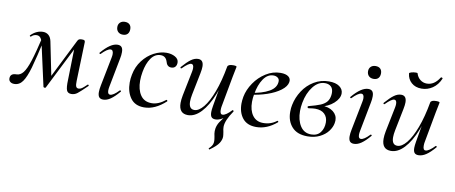

<svg xmlns="http://www.w3.org/2000/svg" viewBox="-76 -856 3247 1371"><g transform="rotate(10 1548.0 -170.5)"><path d="M407 -84 413 -341 445 -373 260 -5Q259 -2 252 -2Q245 -2 243 -7L177 -304Q171 -334 160.5 -348Q150 -362 132 -362Q110 -362 94 -346L90 -344Q87 -344 84.5 -347Q82 -350 85 -353Q125 -393 173 -393Q196 -393 212.5 -379Q229 -365 235 -337L288 -76L257 -39L422 -369Q427 -380 433.5 -384Q440 -388 455 -388Q469 -388 473.5 -384.5Q478 -381 478 -372L469 -89Q468 -61 473 -49.5Q478 -38 492 -38Q504 -38 515.5 -46Q527 -54 551 -77Q551 -78 553 -78Q556 -78 558.5 -74.5Q561 -71 559 -69Q510 -21 490.5 -6Q471 9 447 9Q421 9 413 -11.5Q405 -32 407 -84ZM-7 -24Q-7 -61 37 -61Q65 -61 86 -87.5Q107 -114 127.5 -177.5Q148 -241 177 -365L194 -361Q158 -200 137.5 -128.5Q117 -57 93.5 -24Q70 9 33 9Q15 9 4 0Q-7 -9 -7 -24Z M639 -39Q639 -59 645 -89L686 -297Q689 -312 689 -322Q689 -353 669 -353Q658 -353 641 -341.5Q624 -330 604 -309Q603 -308 601 -308Q598 -308 595.5 -311.5Q593 -315 596 -317Q662 -395 713 -395Q733 -395 742.5 -383.5Q752 -372 752 -348Q752 -325 747 -302L706 -89Q703 -73 703 -62Q703 -34 721 -34Q744 -34 784 -76Q785 -77 787 -77Q791 -77 793 -73.5Q795 -70 792 -68Q759 -29 731.5 -10Q704 9 678 9Q658 9 648.5 -2.5Q639 -14 639 -39ZM688 -520Q688 -540 701 -552.5Q714 -565 736 -565Q758 -565 770 -553Q782 -541 782 -520Q782 -497 770 -484.5Q758 -472 736 -472Q714 -472 701 -485Q688 -498 688 -520Z M844 -144Q844 -174 850 -202Q861 -261 895.5 -306Q930 -351 976 -375Q1022 -399 1067 -399Q1103 -399 1129.5 -384Q1156 -369 1156 -343Q1156 -324 1146 -312.5Q1136 -301 1117 -301Q1086 -301 1077 -338Q1065 -375 1029 -375Q987 -375 959.5 -336Q932 -297 921 -234Q915 -201 915 -170Q915 -106 942 -66Q969 -26 1023 -26Q1072 -26 1123 -67L1125 -68Q1128 -68 1130.5 -64Q1133 -60 1131 -58Q1054 13 975 13Q909 13 876.5 -32Q844 -77 844 -144Z M1227 -64Q1227 -88 1233 -119L1269 -297Q1272 -312 1272 -323Q1272 -352 1254 -352Q1235 -352 1192 -309Q1190 -307 1188 -307Q1185 -307 1183 -310.5Q1181 -314 1184 -317Q1219 -357 1245 -376Q1271 -395 1297 -395Q1336 -395 1336 -346Q1336 -327 1330 -297L1298 -138Q1292 -108 1292 -86Q1292 -31 1332 -31Q1364 -31 1398 -72Q1432 -113 1461.5 -191.5Q1491 -270 1510 -377L1524 -376Q1504 -260 1469 -172Q1434 -84 1388.5 -35.5Q1343 13 1293 13Q1227 13 1227 -64ZM1487 228Q1485 228 1482.5 224.5Q1480 221 1482 220Q1507 198 1510 176Q1511 171 1511 163Q1511 152 1507 130Q1502 110 1502 92Q1502 85 1504 71Q1509 46 1522.5 25Q1536 4 1577 -49L1567 -26Q1529 9 1492 9Q1472 9 1463 -2Q1454 -13 1454 -38Q1454 -54 1459 -84L1510 -377Q1512 -385 1522 -389.5Q1532 -394 1550 -394Q1576 -394 1576 -387L1572 -367Q1563 -324 1561 -312L1520 -89Q1518 -80 1518 -64Q1518 -33 1536 -33Q1560 -33 1601 -77L1603 -78Q1606 -78 1608.5 -74.5Q1611 -71 1610 -69Q1559 5 1559 51Q1559 67 1564 87Q1568 111 1568 121Q1568 143 1552.5 168Q1537 193 1489 227Z M1656 -135Q1656 -157 1661 -185Q1671 -237 1704.5 -286.5Q1738 -336 1788 -367.5Q1838 -399 1894 -399Q1932 -399 1951 -384.5Q1970 -370 1966 -345Q1961 -313 1922.5 -284Q1884 -255 1825 -235Q1766 -215 1701 -208L1703 -221Q1789 -233 1839.5 -262Q1890 -291 1890 -338Q1890 -354 1877.5 -363Q1865 -372 1847 -372Q1804 -372 1774.5 -328.5Q1745 -285 1734 -218Q1728 -188 1728 -160Q1728 -99 1755 -62Q1782 -25 1832 -25Q1888 -25 1930 -58H1931Q1934 -58 1936.5 -55Q1939 -52 1937 -49Q1866 12 1788 12Q1722 12 1689 -29Q1656 -70 1656 -135Z M2009 -137Q2009 -167 2014 -188Q2025 -243 2056.5 -291.5Q2088 -340 2137 -369.5Q2186 -399 2245 -399Q2294 -399 2321 -379.5Q2348 -360 2348 -330Q2348 -293 2309.5 -258Q2271 -223 2208 -209L2223 -220Q2275 -220 2306.5 -195.5Q2338 -171 2338 -132Q2338 -125 2336 -113Q2331 -83 2309 -53.5Q2287 -24 2248.5 -5Q2210 14 2160 14Q2085 14 2047 -28.5Q2009 -71 2009 -137ZM2273 -106Q2273 -144 2249.5 -167Q2226 -190 2181 -190Q2165 -190 2135 -185H2134Q2130 -185 2127.5 -187.5Q2125 -190 2125 -193Q2125 -199 2131 -200Q2185 -214 2214 -226Q2243 -238 2258.5 -256.5Q2274 -275 2278 -306Q2279 -311 2279 -321Q2279 -352 2262.5 -367Q2246 -382 2219 -382Q2170 -382 2133 -334.5Q2096 -287 2083 -216Q2077 -185 2077 -155Q2077 -90 2104.5 -47Q2132 -4 2184 -4Q2228 -4 2250.5 -33.5Q2273 -63 2273 -106Z M2457 -39Q2457 -59 2463 -89L2504 -297Q2507 -312 2507 -322Q2507 -353 2487 -353Q2476 -353 2459 -341.5Q2442 -330 2422 -309Q2421 -308 2419 -308Q2416 -308 2413.5 -311.5Q2411 -315 2414 -317Q2480 -395 2531 -395Q2551 -395 2560.5 -383.5Q2570 -372 2570 -348Q2570 -325 2565 -302L2524 -89Q2521 -73 2521 -62Q2521 -34 2539 -34Q2562 -34 2602 -76Q2603 -77 2605 -77Q2609 -77 2611 -73.5Q2613 -70 2610 -68Q2577 -29 2549.5 -10Q2522 9 2496 9Q2476 9 2466.5 -2.5Q2457 -14 2457 -39ZM2506 -520Q2506 -540 2519 -552.5Q2532 -565 2554 -565Q2576 -565 2588 -553Q2600 -541 2600 -520Q2600 -497 2588 -484.5Q2576 -472 2554 -472Q2532 -472 2519 -485Q2506 -498 2506 -520Z M2699 -64Q2699 -88 2705 -119L2741 -297Q2744 -312 2744 -323Q2744 -352 2726 -352Q2707 -352 2664 -309Q2662 -307 2660 -307Q2657 -307 2655 -310.5Q2653 -314 2656 -317Q2691 -357 2717 -376Q2743 -395 2769 -395Q2808 -395 2808 -346Q2808 -327 2802 -297L2770 -138Q2764 -108 2764 -86Q2764 -31 2804 -31Q2836 -31 2870 -72Q2904 -113 2933.5 -191.5Q2963 -270 2982 -377L2996 -376Q2976 -260 2941 -172Q2906 -84 2860.5 -35.5Q2815 13 2765 13Q2699 13 2699 -64ZM2926 -38Q2926 -54 2931 -84L2982 -377Q2984 -385 2994 -389.5Q3004 -394 3022 -394Q3048 -394 3048 -387L3044 -367Q3035 -324 3033 -312L2992 -89Q2990 -80 2990 -64Q2990 -33 3008 -33Q3020 -33 3037 -44.5Q3054 -56 3074 -77Q3075 -78 3077 -78Q3080 -78 3082 -74.5Q3084 -71 3082 -69Q3047 -28 3019 -9.5Q2991 9 2964 9Q2944 9 2935 -2Q2926 -13 2926 -38ZM2797 -554Q2796 -560 2812.5 -564.5Q2829 -569 2845 -569Q2856 -569 2857 -566Q2865 -538 2886 -521.5Q2907 -505 2934 -505Q2988 -505 3025 -564Q3027 -567 3030 -567Q3033 -567 3036.5 -564.5Q3040 -562 3039 -559Q3019 -512 2982.5 -487.5Q2946 -463 2903 -463Q2858 -463 2829.5 -488.5Q2801 -514 2797 -554Z"/></g></svg>

Font: Cormorant Garamond Medium
Style: Italic
Weight: 500
Italic angle: -10°
Designer: Christian Thalmann (Catharsis Fonts)
Foundry: Catharsis Fonts
Version: Version 4.000